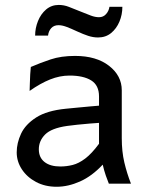

<svg xmlns="http://www.w3.org/2000/svg" viewBox="-20 -730 602 763"><path d="M205.1 12.2Q159.2 12.2 123.3 -6.8Q87.4 -25.9 66.9 -57.1Q46.4 -88.4 46.4 -124.5Q46.4 -161.6 63.7 -198.7Q81.1 -235.8 123.8 -263.2Q166.5 -290.5 241.7 -297.9Q258.8 -299.8 286.1 -302.2Q313.5 -304.7 338.6 -307.1Q363.8 -309.6 373.5 -310.1V-346.7Q373.5 -391.1 342.5 -410.4Q311.5 -429.7 256.3 -429.7Q217.8 -429.7 179.2 -414.3Q140.6 -398.9 97.7 -368.7Q98.1 -379.4 98.6 -397.9Q99.1 -416.5 100.1 -435.1Q101.1 -453.6 102.5 -463.9Q139.6 -480 181.2 -493.9Q222.7 -507.8 278.3 -507.8Q362.8 -507.8 413.3 -468.5Q463.9 -429.2 463.9 -371.1V-180.7Q463.9 -127.9 474.1 -84.5Q484.4 -41 500.5 0H412.6Q407.7 -11.7 400.6 -32Q393.6 -52.2 388.2 -75.7Q345.2 -29.8 297.9 -8.8Q250.5 12.2 205.1 12.2ZM219.7 -68.4Q244.6 -68.4 268.8 -74.5Q293 -80.6 318.6 -99.9Q344.2 -119.1 373.5 -158.7V-241.7Q361.3 -241.2 336.9 -239Q312.5 -236.8 287.4 -234.4Q262.2 -231.9 246.6 -229.5Q184.6 -220.7 159.4 -195.6Q134.3 -170.4 134.3 -136.7Q134.3 -104 157 -86.2Q179.7 -68.4 219.7 -68.4ZM170.9 -588.4H119.6Q119.6 -618.2 130.9 -646.2Q142.1 -674.3 163.3 -692.4Q184.6 -710.4 213.4 -710.4Q233.9 -710.4 253.2 -702.9Q272.5 -695.3 297.9 -685.1Q324.2 -674.3 341.3 -668Q358.4 -661.6 373.5 -661.6Q390.6 -661.6 401.6 -674.1Q412.6 -686.5 415 -703.1H466.3Q466.3 -671.9 454.6 -644Q442.9 -616.2 421.4 -598.6Q399.9 -581.1 369.6 -581.1Q350.1 -581.1 330.3 -587.6Q310.5 -594.2 288.1 -604.5Q259.8 -617.7 242.9 -623.8Q226.1 -629.9 212.4 -629.9Q194.3 -629.9 183.6 -618.2Q172.9 -606.4 170.9 -588.4Z"/></svg>

Font: Kanchenjunga
Style: Regular
Weight: 400
Designer: Becca Hirsbrunner Spalinger
Foundry: SIL International
Version: Version 2.001